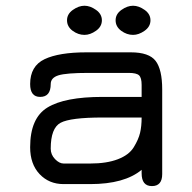

<svg xmlns="http://www.w3.org/2000/svg" viewBox="-20 -629 657 656"><path d="M330.1 -297.9H463.9V-338.9Q463.9 -363.3 455.1 -371.6Q446.3 -379.9 419.9 -379.9H282.2Q206.1 -379.9 179.7 -371.6Q153.3 -363.3 153.3 -341.8Q153.3 -297.9 117.2 -297.9Q83 -297.9 83 -341.8Q83 -403.3 132.3 -426.8Q181.6 -450.2 275.4 -450.2H426.8Q489.3 -450.2 511.7 -420.9Q534.2 -391.6 534.2 -323.2V-34.2Q534.2 6.8 499 6.8Q463.9 6.8 463.9 -37.1V-48.8Q405.3 0 288.1 0H197.3Q147.5 0 115.2 -34.2Q83 -68.4 83 -126Q83 -225.6 142.1 -261.7Q201.2 -297.9 330.1 -297.9ZM463.9 -227.5H330.1Q220.7 -227.5 187 -209.5Q153.3 -191.4 153.3 -121.1Q153.3 -100.6 168 -85.4Q182.6 -70.3 197.3 -70.3H288.1Q344.7 -70.3 382.8 -85Q420.9 -99.6 437 -126Q453.1 -152.3 458.5 -174.8Q463.9 -197.3 463.9 -227.5ZM268.6 -509.8Q247.1 -509.8 228 -523.9Q209 -538.1 209 -559.6Q209 -581.1 229 -595.2Q249 -609.4 268.6 -609.4Q288.1 -609.4 308.1 -595.2Q328.1 -581.1 328.1 -559.6Q328.1 -538.1 308.1 -523.9Q288.1 -509.8 268.6 -509.8ZM434.6 -509.8Q413.1 -509.8 394 -523.9Q375 -538.1 375 -559.6Q375 -581.1 395 -595.2Q415 -609.4 434.6 -609.4Q454.1 -609.4 474.1 -595.2Q494.1 -581.1 494.1 -559.6Q494.1 -538.1 474.1 -523.9Q454.1 -509.8 434.6 -509.8Z"/></svg>

Font: Jura
Style: DemiBold
Weight: 600
Version: Version 2.4